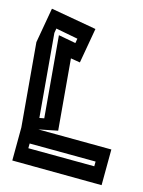

<svg xmlns="http://www.w3.org/2000/svg" viewBox="-79 -721 585 787"><g transform="rotate(10 214.0 -327.5)"><path d="M399 11 21 -25 34 -165V-520L73 -666L263 -615L224 -469L185 -479V-178L104 -169L413 -140ZM100 -216 120 -218V-564L192 -544L197 -563L105 -589L100 -570ZM77 -86 356 -60 358 -80 79 -106Z"/></g></svg>

Font: Blaka Hollow
Style: Regular
Weight: 400
Designer: Mohamed Gaber
Foundry: Kief Type Foundry
Version: Version 1.003; ttfautohint (v1.8.4.7-5d5b)